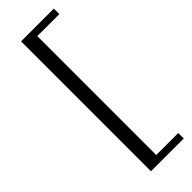

<svg xmlns="http://www.w3.org/2000/svg" viewBox="-275 -719 866 866"><g transform="rotate(-45 158.5 -286.0)"><path d="M93.5 129V-699.5H302.5V-664.5H162V94H302.5V129Z"/></g></svg>

Font: Newsreader 16pt
Style: Regular
Weight: 400
Designer: Hugues Gentile
Foundry: Production Type
Version: Version 1.003